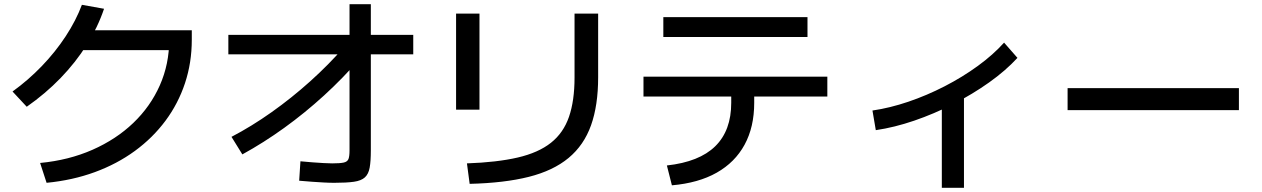

<svg xmlns="http://www.w3.org/2000/svg" viewBox="-20 -835 6040 919"><path d="M172 -55Q309 -68 422.5 -118Q536 -168 618 -246.5Q700 -325 745 -426.5Q790 -528 790 -645L835 -595H345V-690H898V-645Q898 -535 865.5 -437Q833 -339 772 -257Q711 -175 625.5 -112.5Q540 -50 433.5 -11Q327 28 203 40ZM40 -397Q115 -451 180 -518.5Q245 -586 294.5 -661.5Q344 -737 372 -812L478 -793Q448 -704 395 -620Q342 -536 270 -461.5Q198 -387 108 -324Z M1088 -180Q1184 -230 1280 -298Q1376 -366 1465 -446Q1554 -526 1628 -611L1703 -555Q1623 -462 1531 -378Q1439 -294 1340.5 -223Q1242 -152 1140 -96ZM1580 40Q1556 40 1529.5 38.5Q1503 37 1474 35Q1445 33 1412 30L1418 -63Q1447 -60 1475.5 -58Q1504 -56 1528 -54.5Q1552 -53 1570 -53Q1608 -53 1625.5 -57Q1643 -61 1648 -74Q1653 -87 1653 -115V-815H1755V-115Q1755 -64 1749.5 -33Q1744 -2 1726.5 14Q1709 30 1674 35Q1639 40 1580 40ZM1073 -575V-668H1958V-575Z M2215 -53Q2359 -58 2458 -81Q2557 -104 2617 -151.5Q2677 -199 2703.5 -276Q2730 -353 2730 -463V-770H2843V-465Q2843 -331 2809 -235.5Q2775 -140 2701.5 -79Q2628 -18 2511 11.5Q2394 41 2228 45ZM2163 -310V-770H2275V-310Z M3172 -43Q3327 -60 3403.5 -135Q3480 -210 3480 -343V-373H3060V-468H3940V-373H3590V-343Q3590 -227 3544 -142.5Q3498 -58 3410.5 -8.5Q3323 41 3196 52ZM3155 -658V-753H3845V-658Z M4156 -306Q4239 -318 4327.5 -348Q4416 -378 4501.5 -422Q4587 -466 4660.5 -519.5Q4734 -573 4786 -631L4850 -558Q4794 -497 4714.5 -440.5Q4635 -384 4543 -337Q4451 -290 4356 -257.5Q4261 -225 4172 -212ZM4488 64V-395H4594V64Z M5090 -308V-413H5910V-308Z"/></svg>

Font: M PLUS 1 Code Medium
Style: Regular
Weight: 500
Designer: Coji Morishita
Foundry: UNDERFOREST DESIGN
Version: Version 1.002